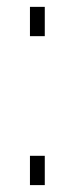

<svg xmlns="http://www.w3.org/2000/svg" viewBox="-20 -537 217 557"><path d="M66.9 -432.1V-517.1H109.9V-432.1ZM66.9 0V-85H109.9V0Z"/></svg>

Font: Rawline Light
Style: Regular
Weight: 300
Designer: Matt McInerney, Pablo Impallari, Rodrigo Fuenzalida
Foundry: Matt McInerney, Pablo Impallari, Rodrigo Fuenzalida
Version: Version 4.020;PS 004.020;hotconv 1.0.88;makeotf.lib2.5.64775